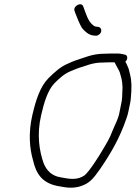

<svg xmlns="http://www.w3.org/2000/svg" viewBox="-20 -884 631 893"><path d="M437.2 -759 427.5 -760C423.5 -760 418.9 -762 413.8 -766C387.9 -785.4 379 -824.1 367.2 -854C359.3 -877 318.9 -856.5 326.5 -834L329.5 -825C338.1 -803.1 349 -774.1 361.1 -754C371.1 -740.9 392.9 -720.4 414 -719L423.8 -718C428.9 -717.3 434.3 -718.8 439.8 -722.5C457.9 -734.5 452.2 -757.1 437.2 -759ZM513.1 -594C516.6 -586 521.3 -578.7 524.9 -571.5C530.8 -559.9 536.5 -552.6 539.4 -539C547.4 -514.5 551.9 -487.1 549 -455C548.5 -437.2 548.2 -421.1 543.6 -401C541 -389.7 538.8 -378.7 537 -368C530.7 -330 517.6 -311.2 504.2 -278C490.7 -241.8 477.7 -220.7 456.9 -186C442.1 -159.7 395.1 -86.2 373.9 -69C359.8 -58.5 340.3 -52 320 -52C310 -52 300.8 -52.7 292.5 -54L263.6 -59C219 -65.6 196.1 -92.4 182.9 -125C162.6 -182.4 150.5 -257.5 171.3 -348C184.5 -404.9 201.1 -463.2 232.5 -496C253.4 -517.3 278.6 -540.5 306.4 -552C325 -559.7 345.3 -568.6 365.5 -574L395.8 -584C413.5 -589.1 432.9 -593 453.9 -593C464.1 -593.7 474.1 -594 484.1 -594ZM562.8 -597C576.2 -607.9 574.1 -628.2 560.4 -630L550.9 -632C543.4 -634 536.3 -635 529.6 -635H493.6C482.9 -635 472.2 -634.7 461.4 -634C437.5 -634 411.8 -629.2 391.8 -623L361.5 -613C340.2 -606.4 317.3 -598.2 298 -589C261.1 -574.3 233 -547.4 205 -520C166.1 -480.3 146.2 -416.8 130.3 -348C111.4 -266.1 117.5 -194 133.3 -140C147.3 -77.3 175.1 -33.2 247.4 -19L276.2 -14C286.4 -12 297.5 -11 309.5 -11C323.5 -11 337.7 -13 351.9 -17C396.1 -30.7 412.5 -51.2 445.6 -98C495.9 -171.6 536.6 -241.3 567.6 -332C576.4 -354.4 579.2 -377.6 584.6 -401C587 -411.7 588.5 -422.3 589 -433C592.4 -472.2 593.1 -506.8 585 -537C581.7 -551.6 578.9 -566.1 572.4 -578C569.6 -583.4 567.2 -591.3 562.8 -597Z"/></svg>

Font: HoneyBee
Style: SeLitIt
Weight: 300
Foundry: Cannot Into Space Fonts
Version: Version 0.89